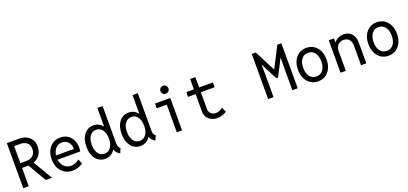

<svg xmlns="http://www.w3.org/2000/svg" viewBox="31 -1813 6126 2882"><g transform="rotate(-20 3094.0 -372.0)"><path d="M70.3 0V-719.7H274.4Q334 -719.7 382.6 -695.1Q431.2 -670.4 459.7 -624.3Q488.3 -578.1 488.3 -513.7Q488.3 -442.9 451.2 -387.2Q414.1 -331.5 348.6 -307.1L529.3 0H429.7L260.7 -292H258.8H158.2V0ZM260.7 -639.6H158.2V-368.2H265.6Q324.2 -368.2 362.3 -406Q400.4 -443.8 400.4 -506.8Q400.4 -569.8 361.3 -604.7Q322.3 -639.6 260.7 -639.6Z M860.4 7.8Q789.1 7.8 734.6 -26.1Q680.2 -60.1 649.7 -120.4Q619.1 -180.7 619.1 -259.8Q619.1 -338.4 648.4 -398.2Q677.7 -458 730 -491.7Q782.2 -525.4 850.6 -525.4Q914.6 -525.4 963.6 -495.4Q1012.7 -465.3 1040.5 -411.9Q1068.4 -358.4 1068.4 -288.1Q1068.4 -273.4 1066.9 -255.9Q1065.4 -238.3 1062.5 -225.6H701.2Q710.4 -155.3 754.2 -112.8Q797.9 -70.3 862.3 -70.3Q895.5 -70.3 931.4 -84.2Q967.3 -98.1 995.1 -122.1L1026.4 -46.9Q995.6 -23.4 950 -7.8Q904.3 7.8 860.4 7.8ZM849.6 -447.3Q790.5 -447.3 750.2 -405.3Q710 -363.3 701.2 -293.9H986.3Q986.3 -362.3 948 -404.8Q909.7 -447.3 849.6 -447.3Z M1380.9 7.8Q1318.4 7.8 1271.7 -25.1Q1225.1 -58.1 1199.5 -118.2Q1173.8 -178.2 1173.8 -259.8Q1173.8 -340.3 1199.5 -400.4Q1225.1 -460.4 1271.7 -493.4Q1318.4 -526.4 1380.9 -526.4Q1425.8 -526.4 1462.9 -507.6Q1500 -488.8 1525.9 -454.1H1527.3V-752H1611.3V-143.6Q1611.3 -118.7 1621.6 -97.9Q1631.8 -77.1 1648.4 -68.4L1617.2 7.8Q1584.5 -10.3 1564.7 -34.9Q1544.9 -59.6 1540.5 -84H1539.1Q1512.7 -40.5 1472.4 -16.4Q1432.1 7.8 1380.9 7.8ZM1396.5 -68.4Q1459 -68.4 1496.6 -120.8Q1534.2 -173.3 1534.2 -259.8Q1534.2 -347.2 1496.6 -398.7Q1459 -450.2 1397.5 -450.2Q1334.5 -450.2 1296.6 -398.2Q1258.8 -346.2 1258.8 -259.8Q1258.8 -173.3 1296.1 -120.8Q1333.5 -68.4 1396.5 -68.4Z M1943.4 7.8Q1880.9 7.8 1834.2 -25.1Q1787.6 -58.1 1762 -118.2Q1736.3 -178.2 1736.3 -259.8Q1736.3 -340.3 1762 -400.4Q1787.6 -460.4 1834.2 -493.4Q1880.9 -526.4 1943.4 -526.4Q1988.3 -526.4 2025.4 -507.6Q2062.5 -488.8 2088.4 -454.1H2089.8V-752H2173.8V-143.6Q2173.8 -118.7 2184.1 -97.9Q2194.3 -77.1 2210.9 -68.4L2179.7 7.8Q2147 -10.3 2127.2 -34.9Q2107.4 -59.6 2103 -84H2101.6Q2075.2 -40.5 2034.9 -16.4Q1994.6 7.8 1943.4 7.8ZM1959 -68.4Q2021.5 -68.4 2059.1 -120.8Q2096.7 -173.3 2096.7 -259.8Q2096.7 -347.2 2059.1 -398.7Q2021.5 -450.2 1960 -450.2Q1897 -450.2 1859.1 -398.2Q1821.3 -346.2 1821.3 -259.8Q1821.3 -173.3 1858.6 -120.8Q1896 -68.4 1959 -68.4Z M2523.4 0V-441.4H2363.3V-517.6H2607.4V0ZM2567.4 -600.6Q2540.5 -600.6 2522.2 -618.9Q2503.9 -637.2 2503.9 -664.1Q2503.9 -690.9 2522.2 -709.2Q2540.5 -727.5 2567.4 -727.5Q2594.2 -727.5 2612.5 -709.2Q2630.9 -690.9 2630.9 -664.1Q2630.9 -637.2 2612.5 -618.9Q2594.2 -600.6 2567.4 -600.6Z M3169.9 7.8Q3116.7 7.8 3074.7 -13.9Q3032.7 -35.6 3008.5 -74.2Q2984.4 -112.8 2984.4 -163.1V-441.4H2863.3V-517.6H2984.4V-683.6H3068.4V-517.6H3288.1V-441.4H3068.4V-171.9Q3068.4 -127.4 3098.9 -98.9Q3129.4 -70.3 3173.8 -70.3Q3204.6 -70.3 3235.1 -83.3Q3265.6 -96.2 3288.1 -114.3L3320.3 -37.1Q3288.1 -16.6 3249.3 -4.4Q3210.4 7.8 3169.9 7.8Z M3982.4 0V-719.7H4046.9L4216.8 -387.7H4220.7L4390.6 -719.7H4455.1V0H4369.1V-370.1L4371.1 -515.6H4367.2L4233.4 -252.9H4204.1L4070.3 -515.6H4066.4L4068.4 -370.1V0Z M4781.2 7.8Q4712.9 7.8 4661.4 -25.9Q4609.9 -59.6 4581.3 -119.6Q4552.7 -179.7 4552.7 -258.8Q4552.7 -337.9 4581.3 -398.2Q4609.9 -458.5 4661.4 -492.4Q4712.9 -526.4 4781.2 -526.4Q4849.6 -526.4 4901.1 -492.4Q4952.6 -458.5 4981.2 -398.2Q5009.8 -337.9 5009.8 -258.8Q5009.8 -179.7 4981.2 -119.6Q4952.6 -59.6 4901.1 -25.9Q4849.6 7.8 4781.2 7.8ZM4781.2 -70.3Q4848.6 -70.3 4887.2 -121.3Q4925.8 -172.4 4925.8 -258.8Q4925.8 -345.2 4887.2 -396.7Q4848.6 -448.2 4781.2 -448.2Q4713.9 -448.2 4675.3 -396.7Q4636.7 -345.2 4636.7 -258.8Q4636.7 -172.4 4675.3 -121.3Q4713.9 -70.3 4781.2 -70.3Z M5138.7 0V-517.6H5221.7V-454.1H5225.1Q5248 -486.3 5287.8 -505.9Q5327.6 -525.4 5377 -525.4Q5457 -525.4 5503.9 -472.7Q5550.8 -419.9 5550.8 -332V0H5466.8V-314.5Q5466.8 -374.5 5435.3 -410.9Q5403.8 -447.3 5348.6 -447.3Q5293.9 -447.3 5258.3 -411.4Q5222.7 -375.5 5222.7 -314.5V0Z M5906.2 7.8Q5837.9 7.8 5786.4 -25.9Q5734.9 -59.6 5706.3 -119.6Q5677.7 -179.7 5677.7 -258.8Q5677.7 -337.9 5706.3 -398.2Q5734.9 -458.5 5786.4 -492.4Q5837.9 -526.4 5906.2 -526.4Q5974.6 -526.4 6026.1 -492.4Q6077.6 -458.5 6106.2 -398.2Q6134.8 -337.9 6134.8 -258.8Q6134.8 -179.7 6106.2 -119.6Q6077.6 -59.6 6026.1 -25.9Q5974.6 7.8 5906.2 7.8ZM5906.2 -70.3Q5973.6 -70.3 6012.2 -121.3Q6050.8 -172.4 6050.8 -258.8Q6050.8 -345.2 6012.2 -396.7Q5973.6 -448.2 5906.2 -448.2Q5838.9 -448.2 5800.3 -396.7Q5761.7 -345.2 5761.7 -258.8Q5761.7 -172.4 5800.3 -121.3Q5838.9 -70.3 5906.2 -70.3Z"/></g></svg>

Font: Reddit Mono
Style: Regular
Weight: 400
Monospace: yes
Designer: Stephen Hutchings
Foundry: Reddit
Version: Version 1.014; ttfautohint (v1.8.4.7-5d5b)